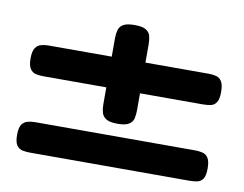

<svg xmlns="http://www.w3.org/2000/svg" viewBox="-59 -545 807 634"><g transform="rotate(10 344.5 -228.5)"><path d="M77 -247Q64 -247 52 -249.5Q40 -252 32.5 -263Q25 -274 25 -298Q25 -322 32.5 -333Q40 -344 52 -347Q64 -350 76 -350H613Q627 -350 638.5 -347Q650 -344 657 -333Q664 -322 664 -297Q664 -274 657 -263Q650 -252 638 -249.5Q626 -247 612 -247ZM345 -135Q319 -135 307 -142.5Q295 -150 291.5 -162.5Q288 -175 288 -190V-412Q288 -427 291.5 -439.5Q295 -452 307 -459Q319 -466 345 -466Q371 -466 383 -458.5Q395 -451 398 -438.5Q401 -426 401 -410V-191Q401 -175 398 -162.5Q395 -150 383 -142.5Q371 -135 345 -135ZM77 9Q64 9 52 6.5Q40 4 32.5 -6.5Q25 -17 25 -41Q25 -66 32.5 -76.5Q40 -87 52 -90Q64 -93 76 -93H613Q627 -93 638.5 -90Q650 -87 657 -76Q664 -65 664 -41Q664 -17 657 -6.5Q650 4 638 6.5Q626 9 612 9Z"/></g></svg>

Font: Fredoka Expanded Medium
Style: Regular
Weight: 500
Width: 7
Designer: Ben Nathan
Foundry: Milena B. Brandão, Ben Nathan
Version: Version 2.001